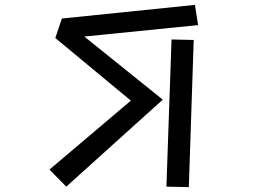

<svg xmlns="http://www.w3.org/2000/svg" viewBox="-20 -744 1040 788"><path d="M183 -48 517 -331 207 -588 234 -668 780 -724 793 -641 326 -594 648 -335 252 22ZM684 -582 775 -580 755 24 663 22Z"/></svg>

Font: Moralerspace Krypton JPDOC
Style: Regular
Weight: 400
Version: v0.0.6; ttfautohint (v1.8.4.7-5d5b-dirty) -l 6 -r 45 -G 200 